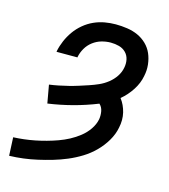

<svg xmlns="http://www.w3.org/2000/svg" viewBox="-105 -766 760 862"><g transform="rotate(15 275.0 -335.0)"><path d="M17 12 13 -73Q37 -74 62.5 -77Q88 -80 113 -85Q138 -90 163.5 -97Q189 -104 214 -113Q239 -122 262.5 -134.5Q286 -147 307.5 -164Q329 -181 344.5 -203.5Q360 -226 365 -251Q368 -270 364.5 -288.5Q361 -307 348 -319Q293 -297 236 -282Q179 -267 122 -259L107 -343Q129 -346 151 -350.5Q173 -355 195 -360.5Q217 -366 239 -373Q261 -380 282 -387Q303 -394 324.5 -403.5Q346 -413 365 -428Q384 -443 397 -462.5Q410 -482 414 -504Q418 -524 414 -542.5Q410 -561 397 -574Q384 -587 365.5 -592Q347 -597 327 -597Q306 -597 284.5 -591Q263 -585 244.5 -571Q226 -557 214.5 -537Q203 -517 199 -496V-494H102V-497Q107 -522 117.5 -546.5Q128 -571 143.5 -593Q159 -615 180.5 -633Q202 -651 226.5 -662Q251 -673 276.5 -677.5Q302 -682 327 -682Q354 -682 381 -678Q408 -674 431 -663.5Q454 -653 472 -635.5Q490 -618 500 -595Q510 -572 513 -545Q516 -518 510 -491Q504 -457 483 -424.5Q462 -392 433 -368Q443 -355 450 -340Q457 -325 461 -308.5Q465 -292 465 -274Q465 -256 461 -238Q455 -206 437 -175.5Q419 -145 394 -120Q369 -95 339 -76.5Q309 -58 277 -44.5Q245 -31 212.5 -21.5Q180 -12 147 -4.5Q114 3 82 7Q50 11 17 12Z"/></g></svg>

Font: Lode Dark Term
Style: Bold Italic
Weight: 700
Italic angle: -11°
Monospace: yes
Designer: Belleve Invis
Foundry: Belleve Invis
Version: Version 29.2.0